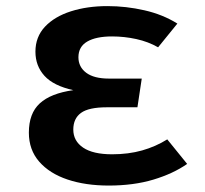

<svg xmlns="http://www.w3.org/2000/svg" viewBox="-20 -578 655 614"><path d="M419.5 -234.9H321.5Q263.6 -234.9 239 -216.9Q214.4 -199 214.4 -163.6Q214.4 -127.2 245.9 -105.9Q277.4 -84.6 338.5 -84.6Q390.8 -84.6 434.4 -96.9Q477.9 -109.2 514.9 -132.3L578.5 -53.8Q533.8 -22.6 470.5 -3.6Q407.2 15.4 327.7 15.4Q253.8 15.4 196.2 -3.8Q138.5 -23.1 105.4 -61Q72.3 -99 72.3 -153.8Q72.3 -215.4 107.2 -247.4Q142.1 -279.5 214.4 -289.7Q151.3 -303.6 122.3 -335.4Q93.3 -367.2 93.3 -412.8Q93.3 -460 123.8 -492.6Q154.4 -525.1 206.7 -541.8Q259 -558.5 323.6 -558.5Q383.1 -558.5 441.8 -545.1Q500.5 -531.8 547.2 -502.6L485.6 -426.7Q454.4 -444.6 415.9 -453.1Q377.4 -461.5 338.5 -461.5Q287.2 -461.5 259 -445.1Q230.8 -428.7 230.8 -394.9Q230.8 -364.1 255.6 -345.4Q280.5 -326.7 328.2 -326.7H433.3Z"/></svg>

Font: Fira Code SemiBold
Style: Regular
Weight: 600
Designer: Carrois Corporate, Edenspiekermann AG, Nikita Prokopov
Foundry: Carrois Corporate, Edenspiekermann AG, Nikita Prokopov
Version: Version 6.002